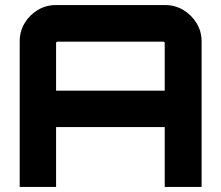

<svg xmlns="http://www.w3.org/2000/svg" viewBox="-20 -740 876 760"><path d="M58 0V-576Q58 -616 77.5 -648.5Q97 -681 129.5 -700.5Q162 -720 202 -720H633Q673 -720 705.5 -700.5Q738 -681 758 -648.5Q778 -616 778 -576V0H632V-237H202V0H58ZM202 -381H632V-569Q632 -572 630.5 -573.5Q629 -575 626 -575H208Q205 -575 203.5 -573.5Q202 -572 202 -569V-381Z"/></svg>

Font: Orbitron ExtraBold
Style: Regular
Weight: 800
Designer: Matt McInerney
Foundry: The League of Moveable Type
Version: Version 2.001